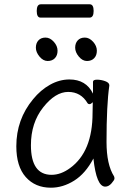

<svg xmlns="http://www.w3.org/2000/svg" viewBox="-20 -856 615 894"><path d="M217 18Q144 18 100 -31.5Q56 -81 56 -175Q56 -300 134 -394Q169 -437 213 -461.5Q257 -486 303 -486Q381 -486 413 -420V-475Q413 -485 432 -485Q451 -485 470 -478Q489 -471 489 -459V-457Q476 -368 476 -195Q476 -90 511 -35Q513 -31 513 -24.5Q513 -18 499.5 -2.5Q486 13 470 13Q429 13 415 -118Q378 -48 325.5 -15Q273 18 217 18ZM220 -42Q264 -42 307 -74Q411 -150 411 -330Q411 -355 412 -380Q403 -371 397 -371Q391 -371 388 -375Q357 -428 297.5 -428Q238 -428 181 -356Q124 -284 124 -180Q124 -42 220 -42ZM235.5 -585Q223 -572 202 -572Q181 -572 164 -592.5Q147 -613 147 -634Q147 -655 159 -668Q171 -681 192 -681Q213 -681 230.5 -661.5Q248 -642 248 -620Q248 -598 235.5 -585ZM418.5 -585Q406 -572 385 -572Q364 -572 347 -592.5Q330 -613 330 -634Q330 -655 342 -668Q354 -681 375 -681Q396 -681 413.5 -661.5Q431 -642 431 -620Q431 -598 418.5 -585ZM169 -774Q151 -774 151 -805Q151 -836 170 -836H398Q416 -836 416 -805Q416 -774 397 -774Z"/></svg>

Font: LXGW WenKai TC
Style: Regular
Weight: 400
Designer: LXGW / Fontworks Inc.
Foundry: LXGW / Fontworks Inc.
Version: Version 1.330